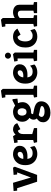

<svg xmlns="http://www.w3.org/2000/svg" viewBox="1412 -2190 1049 3914"><g transform="rotate(-90 1936.0 -232.5)"><path d="M189 0 57 -407H7L-1 -479L167 -491L275 -127L379 -407H337L328 -479L476 -491L495 -455L328 0Z M754 4Q697 4 645 -22.5Q593 -49 560 -103Q527 -157 527 -239Q527 -327 560.5 -382.5Q594 -438 645.5 -464.5Q697 -491 750 -491Q792 -491 831 -476.5Q870 -462 895.5 -431.5Q921 -401 921 -354Q921 -312 903.5 -282Q886 -252 855.5 -233Q825 -214 786 -205Q747 -196 704 -197L653 -198Q659 -153 686 -122Q713 -91 774 -91Q820 -91 848 -108.5Q876 -126 894 -143L917 -56Q908 -44 885 -30Q862 -16 828.5 -6Q795 4 754 4ZM654 -282 687 -281Q706 -280 725.5 -283.5Q745 -287 761.5 -295Q778 -303 788 -316.5Q798 -330 798 -350Q798 -373 785 -384.5Q772 -396 752 -396Q728 -396 706.5 -380.5Q685 -365 671 -339Q657 -313 654 -282Z M995 0 980 -64 1040 -80V-401L989 -397L978 -465L1117 -491L1151 -439Q1171 -464 1199 -477.5Q1227 -491 1253 -491Q1297 -491 1332.5 -470.5Q1368 -450 1382 -404L1261 -341L1231 -391Q1219 -391 1202.5 -381Q1186 -371 1173.5 -348Q1161 -325 1161 -286V-99L1282 -64L1283 0Z M1594 272Q1535 272 1491.5 252.5Q1448 233 1424.5 199Q1401 165 1401 123Q1401 76 1423.5 44.5Q1446 13 1478 -6Q1467 -18 1460.5 -34.5Q1454 -51 1454 -73Q1454 -99 1464.5 -119.5Q1475 -140 1491 -155Q1457 -177 1434.5 -213.5Q1412 -250 1412 -302Q1412 -363 1441.5 -405Q1471 -447 1516.5 -469Q1562 -491 1611 -491Q1646 -491 1679.5 -480Q1713 -469 1740 -448L1849 -503L1872 -500L1883 -401L1790 -390Q1800 -371 1805.5 -349Q1811 -327 1811 -302Q1811 -242 1781.5 -202Q1752 -162 1706.5 -142Q1661 -122 1611 -122Q1604 -122 1597.5 -122Q1591 -122 1585 -123L1567 -96L1569 -82L1671 -61Q1724 -50 1759 -30.5Q1794 -11 1811 16.5Q1828 44 1828 81Q1828 141 1796.5 184Q1765 227 1712 249.5Q1659 272 1594 272ZM1621 152Q1649 152 1674 145.5Q1699 139 1715.5 126.5Q1732 114 1732 98Q1732 83 1715 74.5Q1698 66 1670.5 60.5Q1643 55 1611 49.5Q1579 44 1549 34Q1527 47 1518.5 62.5Q1510 78 1510 93Q1510 106 1520 119.5Q1530 133 1554 142.5Q1578 152 1621 152ZM1611 -216Q1651 -216 1669 -243.5Q1687 -271 1687 -307Q1687 -342 1669 -369.5Q1651 -397 1611 -397Q1572 -397 1554 -369.5Q1536 -342 1536 -307Q1536 -271 1554 -243.5Q1572 -216 1611 -216Z M1916 0 1905 -63 1961 -77V-648H1909L1898 -716L2047 -737L2082 -700V-79L2147 -63V0Z M2416 4Q2359 4 2307 -22.5Q2255 -49 2222 -103Q2189 -157 2189 -239Q2189 -327 2222.5 -382.5Q2256 -438 2307.5 -464.5Q2359 -491 2412 -491Q2454 -491 2493 -476.5Q2532 -462 2557.5 -431.5Q2583 -401 2583 -354Q2583 -312 2565.5 -282Q2548 -252 2517.5 -233Q2487 -214 2448 -205Q2409 -196 2366 -197L2315 -198Q2321 -153 2348 -122Q2375 -91 2436 -91Q2482 -91 2510 -108.5Q2538 -126 2556 -143L2579 -56Q2570 -44 2547 -30Q2524 -16 2490.5 -6Q2457 4 2416 4ZM2316 -282 2349 -281Q2368 -280 2387.5 -283.5Q2407 -287 2423.5 -295Q2440 -303 2450 -316.5Q2460 -330 2460 -350Q2460 -373 2447 -384.5Q2434 -396 2414 -396Q2390 -396 2368.5 -380.5Q2347 -365 2333 -339Q2319 -313 2316 -282Z M2656 0 2645 -64 2701 -77V-398H2650L2639 -466L2788 -492L2822 -456V-75L2877 -64V0ZM2759 -532Q2733 -532 2715 -550.5Q2697 -569 2697 -594Q2697 -620 2715 -638Q2733 -656 2759 -656Q2785 -656 2803 -638Q2821 -620 2821 -594Q2821 -569 2803 -550.5Q2785 -532 2759 -532Z M3144 4Q3106 4 3067 -9.5Q3028 -23 2996 -52Q2964 -81 2944.5 -125.5Q2925 -170 2925 -233Q2925 -308 2945 -358Q2965 -408 2997 -437Q3029 -466 3067.5 -478.5Q3106 -491 3143 -491Q3187 -491 3217.5 -479.5Q3248 -468 3267.5 -452Q3287 -436 3297 -421.5Q3307 -407 3310 -402L3189 -337L3146 -397H3138Q3119 -397 3102.5 -385.5Q3086 -374 3074 -352.5Q3062 -331 3055.5 -302Q3049 -273 3049 -238Q3049 -199 3061 -165.5Q3073 -132 3098.5 -111.5Q3124 -91 3165 -91Q3194 -91 3216 -100Q3238 -109 3253.5 -120.5Q3269 -132 3277 -139L3303 -52Q3276 -24 3234 -10Q3192 4 3144 4Z M3361 0 3349 -64 3406 -77V-648H3354L3344 -716L3492 -737L3527 -700V-455Q3546 -469 3578 -480Q3610 -491 3643 -491Q3685 -491 3720 -477Q3755 -463 3776 -434Q3797 -405 3797 -359V-76L3852 -64L3851 0H3626V-64L3676 -75V-331Q3676 -363 3659.5 -378Q3643 -393 3614 -393Q3585 -393 3559.5 -378.5Q3534 -364 3527 -356V-75L3584 -64L3583 0Z"/></g></svg>

Font: Kreon Light
Style: Bold
Weight: 700
Version: Version 2.002